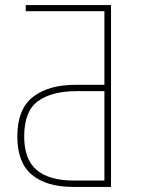

<svg xmlns="http://www.w3.org/2000/svg" viewBox="-20 -734 556 754"><path d="M266 0Q163 0 105.5 -47.5Q48 -95 48 -198Q48 -305 109 -353Q170 -401 277 -401H390V-690H81V-714H416V0ZM270 -25H390V-376H280Q184 -376 129.5 -337Q75 -298 75 -198Q75 -108 124 -66.5Q173 -25 270 -25Z"/></svg>

Font: Noto Sans SemiCondensed Thin
Style: Regular
Weight: 100
Width: 4
Designer: Monotype Design Team
Foundry: Monotype Imaging Inc.
Version: Version 2.013; ttfautohint (v1.8.4.7-5d5b)